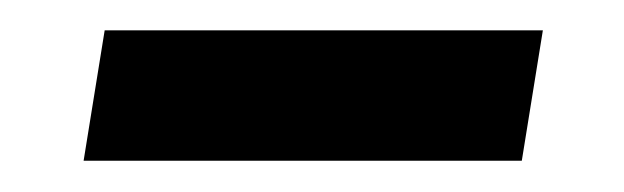

<svg xmlns="http://www.w3.org/2000/svg" viewBox="-20 -323 403 124"><path d="M34 -219.2 47.6 -303.4H330.6L317 -219.2Z"/></svg>

Font: MuseoModerno Thin
Style: Italic
Weight: 100
Italic angle: -9°
Designer: Pablo Cosgaya, Héctor Gatti, Marcela Romero, and the Authors of The MuseoModerno Project.
Foundry: Omnibus-Type Team
Version: Version 1.003